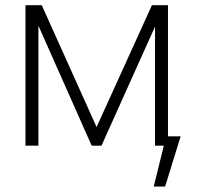

<svg xmlns="http://www.w3.org/2000/svg" viewBox="-20 -550 753 725"><path d="M553.7 -530.3H614.3V-35.2H662.1L603.5 154.3H560.5L598.6 0H565.4V-449.7L363.3 0H326.2L125 -453.1V0H76.2V-530.3H137.7L344.7 -70.3Z"/></svg>

Font: Pretendard ExtraLight
Style: Regular
Weight: 200
Designer: Base glyphs from Inter by Rasmus Andersson; Hangeul glyphs from Noto Sans CJK(Source Han Sans) by Jang Soo-young and Kan
Foundry: Kil Hyung-jin
Version: Version 1.309